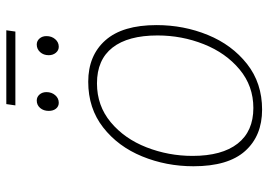

<svg xmlns="http://www.w3.org/2000/svg" viewBox="-138 -684 830 593"><g transform="rotate(-90 276.5 -388.0)"><path d="M495 -319Q495 -235 464.5 -160.5Q434 -86 375 -39.5Q316 7 234 7Q153 7 106 -45.5Q59 -98 59 -205Q59 -289 89.5 -363.5Q120 -438 179 -484Q238 -530 320 -530Q401 -530 448 -477Q495 -424 495 -319ZM91 -208Q91 -117 129 -68.5Q167 -20 239 -20Q307 -20 358 -62.5Q409 -105 436 -173Q463 -241 463 -316Q463 -407 425.5 -455Q388 -503 315 -503Q246 -503 195 -460.5Q144 -418 117.5 -350Q91 -282 91 -208ZM251 -783H479L475 -755H247ZM230 -652Q230 -668 239 -678.5Q248 -689 262 -689Q273 -689 280.5 -680.5Q288 -672 288 -659Q288 -643 278.5 -632Q269 -621 255 -621Q244 -621 237 -629.5Q230 -638 230 -652ZM402 -652Q402 -668 411.5 -678.5Q421 -689 435 -689Q446 -689 453.5 -680.5Q461 -672 461 -659Q461 -643 451.5 -632Q442 -621 428 -621Q417 -621 409.5 -630Q402 -639 402 -652Z"/></g></svg>

Font: Bitter Pro ExtraLight
Style: Italic
Weight: 275
Italic angle: -9°
Designer: Sol Matas, and Bitter project Authors
Foundry: Sol Matas
Version: Version 1.010